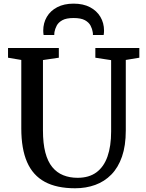

<svg xmlns="http://www.w3.org/2000/svg" viewBox="-20 -1000 780 1028"><path d="M382 8Q283.5 8 219.8 -26.5Q156 -61 125 -132Q94 -203 94 -312.5V-679L23 -691V-743H295V-691L210 -678.5V-302Q210 -232 222.8 -183.5Q235.5 -135 260 -105.2Q284.5 -75.5 318.8 -61.8Q353 -48 395.5 -48Q456.5 -48 496.2 -77.2Q536 -106.5 555.5 -162Q575 -217.5 575 -296V-678L490.5 -691V-743H726V-691L653.5 -679V-301.5Q653.5 -220 633.2 -161.5Q613 -103 576.2 -65.5Q539.5 -28 490 -10Q440.5 8 382 8ZM374 -980.5Q425.5 -980.5 461.8 -961.5Q498 -942.5 517.5 -909.8Q537 -877 537 -836Q537 -830.5 536.5 -824.5Q536 -818.5 535 -812.5H477.5Q477.5 -815.5 477.5 -819.5Q477.5 -823.5 476.5 -828Q474 -845 465 -862.5Q456 -880 434.8 -891.8Q413.5 -903.5 374 -903.5Q335 -903.5 313.8 -891.8Q292.5 -880 283.5 -862.5Q274.5 -845 271.5 -828Q271 -823.5 270.8 -819.5Q270.5 -815.5 270.5 -812.5H213.5Q212.5 -818.5 212 -824.5Q211.5 -830.5 211.5 -836Q211.5 -877 230.8 -909.8Q250 -942.5 286.5 -961.5Q323 -980.5 374 -980.5Z"/></svg>

Font: Merriweather Medium
Style: Regular
Weight: 500
Version: Version 2.100